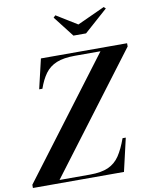

<svg xmlns="http://www.w3.org/2000/svg" viewBox="-156 -1064 907 1141"><g transform="rotate(-10 298.0 -494.0)"><path d="M-51.5 0V-19.5L485 -730.5H330.5Q262 -730.5 219.5 -713Q177 -695.5 151 -660Q125 -624.5 106.5 -571H87L129 -750H649V-730.5L112.5 -19.5H297Q365 -19.5 407 -38.2Q449 -57 475.5 -96.5Q502 -136 524.5 -199H544L498 0ZM343 -850 245.5 -975.5 258 -987.5 383.5 -910 549.5 -986 560.5 -975.5 419 -850Z"/></g></svg>

Font: Bodoni Moda 11pt SemiBold
Style: Italic
Weight: 600
Italic angle: -13°
Designer: Owen Earl
Foundry: indestructible type
Version: Version 2.004